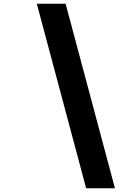

<svg xmlns="http://www.w3.org/2000/svg" viewBox="-20 -880 693 1020"><path d="M175.6 -860 437.6 120H590.6L328.6 -860Z"/></svg>

Font: Sztylet
Style: BdObl
Weight: 700
Foundry: Cannot Into Space Fonts, PlusOne Fonts
Version: Version 0.12